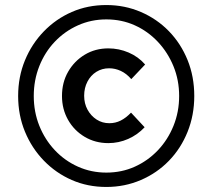

<svg xmlns="http://www.w3.org/2000/svg" viewBox="-20 -731 844 762"><path d="M410 -163Q358 -163 316 -188Q274 -213 250 -255.5Q226 -298 226 -350Q226 -404 250.5 -446.5Q275 -489 316.5 -514Q358 -539 410 -539Q452 -539 490.5 -522.5Q529 -506 556 -475L501 -417Q482 -439 459.5 -449.5Q437 -460 413 -460Q385 -460 362.5 -446Q340 -432 327 -407Q314 -382 314 -351Q314 -320 327.5 -295.5Q341 -271 363.5 -256.5Q386 -242 414 -242Q438 -242 459 -252.5Q480 -263 500 -284L554 -226Q526 -196 488.5 -179.5Q451 -163 410 -163ZM402 11Q328 11 265 -16.5Q202 -44 154 -93.5Q106 -143 79 -208.5Q52 -274 52 -350Q52 -426 79 -491.5Q106 -557 154 -606.5Q202 -656 265 -683.5Q328 -711 402 -711Q475 -711 539 -683.5Q603 -656 650.5 -607Q698 -558 724.5 -492.5Q751 -427 751 -350Q751 -274 724.5 -208Q698 -142 650.5 -93Q603 -44 539 -16.5Q475 11 402 11ZM402 -46Q463 -46 515 -69.5Q567 -93 606.5 -134.5Q646 -176 668.5 -231.5Q691 -287 691 -350Q691 -413 668.5 -468Q646 -523 606.5 -565Q567 -607 515 -630.5Q463 -654 402 -654Q342 -654 289.5 -630.5Q237 -607 197.5 -565.5Q158 -524 136 -468.5Q114 -413 114 -350Q114 -287 136 -232Q158 -177 197.5 -135Q237 -93 289.5 -69.5Q342 -46 402 -46Z"/></svg>

Font: Red Hat Text Medium
Style: Regular
Weight: 500
Designer: Pentagram, MCKL
Foundry: Pentagram, MCKL
Version: Version 1.023